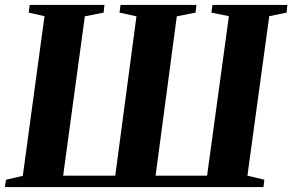

<svg xmlns="http://www.w3.org/2000/svg" viewBox="-28 -763 1192 783"><path d="M-8 0 -3.5 -30 65 -46 153.5 -697 89 -711.5 93 -743H398L394.5 -711.5L318 -696.5L229.5 -46.5H442L528.5 -696.5L459.5 -711.5L463.5 -743H773L769.5 -711.5L693 -696.5L606.5 -46.5H816.5L905.5 -697L834 -711.5L838.5 -743H1144L1140.5 -711.5L1070 -697L981 -46.5L1050 -30L1046.5 0Z"/></svg>

Font: Merriweather 96pt ExtraBold
Style: Italic
Weight: 800
Italic angle: -7.8°
Version: Version 2.101